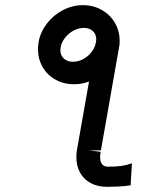

<svg xmlns="http://www.w3.org/2000/svg" viewBox="-20 -712 640 743"><path d="M127 -522Q127 -534 129.5 -550Q136.5 -588.5 161.8 -621.2Q187 -654 223.8 -673Q260.5 -692 300.5 -692Q341 -692 373.8 -673.5Q406.5 -655 424.8 -623.2Q443 -591.5 443 -553.5Q443 -544 442.5 -539L370.5 -130H324L369.5 -124.5Q367.5 -114.5 367.5 -103.5Q367.5 -86 375 -76.5Q382.5 -67 397 -67Q429 -67 449 -69.8Q469 -72.5 490.5 -80L485.5 5Q465 8.5 438.5 9.8Q412 11 394.5 11Q358 11 331 -3.5Q304 -18 289.8 -44Q275.5 -70 275.5 -104.5Q275.5 -118 277.5 -130L324.5 -396.5Q297 -386 266.5 -386Q226.5 -386 194.8 -403.8Q163 -421.5 145 -452.5Q127 -483.5 127 -522ZM351.5 -550Q352.5 -557 352.5 -560Q352.5 -579.5 339.2 -591.8Q326 -604 305 -604Q284.5 -604 265 -593.8Q245.5 -583.5 231.8 -566Q218 -548.5 214.5 -528Q213.5 -521 213.5 -518Q213.5 -498 227 -485.5Q240.5 -473 262 -473Q282.5 -473 301.8 -483.2Q321 -493.5 334.5 -511Q348 -528.5 351.5 -550Z"/></svg>

Font: JuliaMono Black
Style: Italic
Weight: 900
Italic angle: -9°
Monospace: yes
Designer: cormullion
Foundry: corm
Version: Version 0.057; ttfautohint (v1.8.4)